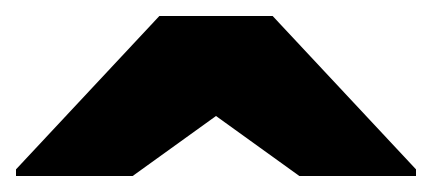

<svg xmlns="http://www.w3.org/2000/svg" viewBox="-20 -720 540 240"><path d="M0 -500V-508.3L179.2 -700H250H320.8L500 -508.3V-500H354.2L250 -575L145.8 -500Z"/></svg>

Font: BoonTook
Style: Regular
Weight: 400
Designer: Sungsit Sawaiwan
Foundry: FontUni
Version: Version 3.0